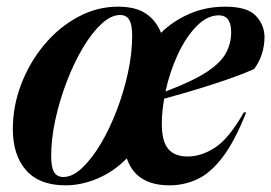

<svg xmlns="http://www.w3.org/2000/svg" viewBox="-20 -544 814 576"><path d="M334 -524Q387 -524 417.8 -503.2Q448.5 -482.5 463 -445.5Q499.5 -481.5 549 -502.8Q598.5 -524 655 -524Q722.5 -524 748 -496.2Q773.5 -468.5 773.5 -432.5Q773.5 -408 766 -383.5Q758.5 -359 742.5 -337Q716.5 -325 673 -309.5Q629.5 -294 577 -278Q524.5 -262 472.5 -248Q465.5 -208.5 465.5 -172Q465.5 -120.5 484.5 -97.5Q503.5 -74.5 543 -74.5Q584 -74.5 625.5 -101.5Q667 -128.5 711.5 -207L718.5 -206.5Q683.5 -118.5 646.8 -71Q610 -23.5 570.8 -5.8Q531.5 12 489 12Q387.5 12 360.5 -69Q322 -29.5 273.5 -8.8Q225 12 176.5 12Q98.5 12 58.5 -33Q18.5 -78 18.5 -157Q18.5 -226 43.8 -291.8Q69 -357.5 113 -410Q157 -462.5 214 -493.2Q271 -524 334 -524ZM170 -13Q197.5 -13 226.2 -40Q255 -67 282 -112.2Q309 -157.5 330.2 -213Q351.5 -268.5 364 -326.5Q376.5 -384.5 376.5 -436.5Q376.5 -469.5 368 -484.2Q359.5 -499 340 -499Q313 -499 284 -472Q255 -445 228.2 -399.8Q201.5 -354.5 180.2 -299Q159 -243.5 146.2 -185.5Q133.5 -127.5 133.5 -75.5Q133.5 -42.5 142.2 -27.8Q151 -13 170 -13ZM636.5 -498Q601.5 -498 569.5 -465.2Q537.5 -432.5 513.2 -380.2Q489 -328 476.5 -269.5Q556 -299.5 598.8 -327.2Q641.5 -355 657.5 -384.2Q673.5 -413.5 673.5 -447Q673.5 -498 636.5 -498Z"/></svg>

Font: Newsreader Display SemiBold
Style: Italic
Weight: 600
Italic angle: -17°
Designer: Hugues Gentile
Foundry: Production Type
Version: Version 1.001